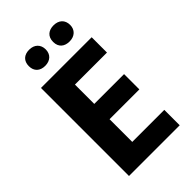

<svg xmlns="http://www.w3.org/2000/svg" viewBox="-270 -1009 1101 1101"><g transform="rotate(-45 280.0 -458.5)"><path d="M128.9 -851.1C128.9 -810.1 155.3 -786.1 196.8 -786.1C239.3 -786.1 265.6 -812 265.6 -851.1C265.6 -890.6 239.7 -917 196.8 -917C155.3 -917 128.9 -893.6 128.9 -851.1ZM325.7 -851.1C325.7 -806.6 355.5 -786.1 394.5 -786.1C436 -786.1 463.9 -811.5 463.9 -851.1C463.9 -892.1 437 -917 394.5 -917C355.5 -917 325.7 -896.5 325.7 -851.1ZM501 -125H241.2V-309.1H482.9V-433.1H241.2V-589.8H501V-713.9H89.8V0H501Z"/></g></svg>

Font: Noto Reveo Sans
Style: Bold
Weight: 700
Designer: Monotype Design team
Foundry: Monotype Imaging Inc.
Version: Version 1.04